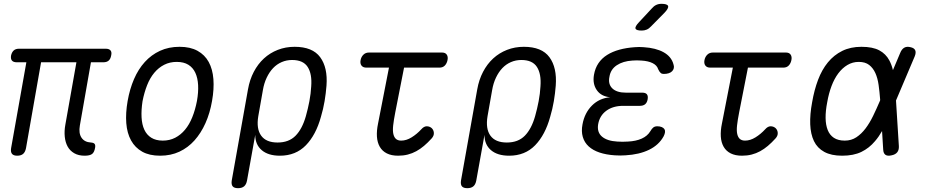

<svg xmlns="http://www.w3.org/2000/svg" viewBox="-20 -805 4840 1005"><path d="M423 10Q391 10 368.5 -3Q346 -16 334 -38Q322 -60 319 -89.5Q316 -119 322 -152L380 -479H195L116 -29Q112 -9 101 0.5Q90 10 70 10Q51 10 43 0.5Q35 -9 38 -29L118 -479H68Q50 -479 42.5 -488Q35 -497 38 -515Q42 -532 52 -541Q62 -550 80 -550H533Q551 -550 558.5 -541Q566 -532 562 -515Q559 -497 549 -488Q539 -479 521 -479H456L398 -148Q391 -108 406.5 -84.5Q422 -61 456 -59Q470 -58 475 -52Q480 -46 478 -33Q474 -8 462 1Q450 10 423 10Z M818 10Q762 10 724.5 -11Q687 -32 666 -70Q645 -108 641 -160.5Q637 -213 648 -276Q659 -339 681.5 -391Q704 -443 738 -480.5Q772 -518 817.5 -539Q863 -560 920 -560Q976 -560 1014 -539Q1052 -518 1072.5 -480.5Q1093 -443 1097 -391Q1101 -339 1090 -277Q1079 -213 1055.5 -160.5Q1032 -108 998 -70Q964 -32 919 -11Q874 10 818 10ZM832 -69Q868 -69 897 -84Q926 -99 948.5 -126Q971 -153 986.5 -191.5Q1002 -230 1011 -277Q1019 -322 1017 -359.5Q1015 -397 1002.5 -424Q990 -451 966 -466Q942 -481 905 -481Q869 -481 839.5 -466Q810 -451 787.5 -424Q765 -397 750 -359Q735 -321 726 -275Q719 -229 721 -191Q723 -153 735.5 -126Q748 -99 772 -84Q796 -69 832 -69Z M1226 180Q1206 180 1198 170.5Q1190 161 1193 140L1278 -337Q1287 -388 1308.5 -429Q1330 -470 1361.5 -499Q1393 -528 1434 -544Q1475 -560 1522 -560Q1616 -560 1656 -505.5Q1696 -451 1689 -357Q1686 -317 1679 -275.5Q1672 -234 1660 -194Q1634 -99 1581 -44.5Q1528 10 1445 10Q1384 10 1350 -19Q1316 -48 1316 -99L1273 140Q1269 161 1257.5 170.5Q1246 180 1226 180ZM1433 -59Q1492 -59 1527 -94.5Q1562 -130 1581 -197Q1592 -236 1599.5 -275.5Q1607 -315 1609 -353Q1614 -418 1590.5 -454.5Q1567 -491 1509 -491Q1480 -491 1454.5 -480Q1429 -469 1409.5 -448.5Q1390 -428 1376 -398.5Q1362 -369 1356 -333L1332 -197Q1321 -131 1347 -95Q1373 -59 1433 -59Z M2294 -530Q2311 -530 2318.5 -519Q2326 -508 2322.5 -490.5Q2319 -473 2308.5 -462Q2298 -451 2280 -451H2095L2049 -217Q2041 -176 2038 -148.5Q2035 -121 2039 -103.5Q2043 -86 2053 -77.5Q2063 -69 2080 -69Q2107 -69 2134.5 -86Q2162 -103 2185 -128Q2199 -144 2213.5 -144Q2228 -144 2239 -135Q2250 -125 2251 -109.5Q2252 -94 2239 -80Q2219 -58 2199.5 -41.5Q2180 -25 2159 -13.5Q2138 -2 2114.5 4Q2091 10 2064 10Q2029 10 2005 -2Q1981 -14 1968 -36.5Q1955 -59 1953 -90Q1951 -121 1959 -159L2016 -451H1898Q1880 -451 1872 -462Q1864 -473 1867.5 -490.5Q1871 -508 1882.5 -519Q1894 -530 1911 -530Z M2426 180Q2406 180 2398 170.5Q2390 161 2393 140L2478 -337Q2487 -388 2508.5 -429Q2530 -470 2561.5 -499Q2593 -528 2634 -544Q2675 -560 2722 -560Q2816 -560 2856 -505.5Q2896 -451 2889 -357Q2886 -317 2879 -275.5Q2872 -234 2860 -194Q2834 -99 2781 -44.5Q2728 10 2645 10Q2584 10 2550 -19Q2516 -48 2516 -99L2473 140Q2469 161 2457.5 170.5Q2446 180 2426 180ZM2633 -59Q2692 -59 2727 -94.5Q2762 -130 2781 -197Q2792 -236 2799.5 -275.5Q2807 -315 2809 -353Q2814 -418 2790.5 -454.5Q2767 -491 2709 -491Q2680 -491 2654.5 -480Q2629 -469 2609.5 -448.5Q2590 -428 2576 -398.5Q2562 -369 2556 -333L2532 -197Q2521 -131 2547 -95Q2573 -59 2633 -59Z M3505 -469Q3509 -458 3507 -448.5Q3505 -439 3498 -432Q3491 -425 3480 -421.5Q3469 -418 3455 -418Q3450 -418 3446 -419Q3442 -420 3438.5 -423Q3435 -426 3431.5 -431Q3428 -436 3425 -443Q3419 -463 3396 -474.5Q3373 -486 3337 -488Q3325 -489 3313.5 -489Q3302 -489 3290 -488Q3241 -485 3208.5 -463.5Q3176 -442 3170 -403Q3162 -365 3185 -342.5Q3208 -320 3256 -320H3342Q3359 -320 3366 -311.5Q3373 -303 3370 -285Q3367 -268 3357 -259.5Q3347 -251 3329 -251H3242Q3189 -251 3154 -225.5Q3119 -200 3111 -155Q3104 -113 3131 -90Q3158 -67 3211 -64Q3224 -63 3238.5 -63Q3253 -63 3267 -64Q3309 -66 3339 -79.5Q3369 -93 3384 -118Q3388 -125 3392 -130Q3396 -135 3400 -138Q3404 -141 3409 -142.5Q3414 -144 3420 -144Q3434 -144 3443.5 -140Q3453 -136 3457.5 -129.5Q3462 -123 3461 -113.5Q3460 -104 3454 -92Q3429 -46 3377.5 -21Q3326 4 3254 8Q3241 9 3226.5 9Q3212 9 3198 8Q3153 5 3118.5 -6.5Q3084 -18 3061.5 -38.5Q3039 -59 3030.5 -88.5Q3022 -118 3029 -154Q3040 -214 3078.5 -252.5Q3117 -291 3174 -296Q3127 -300 3104 -333Q3081 -366 3089 -413Q3095 -448 3112.5 -474Q3130 -500 3158 -517.5Q3186 -535 3222.5 -545Q3259 -555 3303 -558Q3314 -559 3326 -559Q3338 -559 3349 -558Q3413 -554 3453.5 -531.5Q3494 -509 3505 -469ZM3388 -667Q3377 -655 3365 -650Q3353 -645 3339 -645Q3310 -645 3306.5 -655.5Q3303 -666 3325 -689L3392 -761Q3402 -773 3414.5 -779Q3427 -785 3442 -785Q3473 -785 3477 -773.5Q3481 -762 3458 -738Z M4094 -530Q4111 -530 4118.5 -519Q4126 -508 4122.5 -490.5Q4119 -473 4108.5 -462Q4098 -451 4080 -451H3895L3849 -217Q3841 -176 3838 -148.5Q3835 -121 3839 -103.5Q3843 -86 3853 -77.5Q3863 -69 3880 -69Q3907 -69 3934.5 -86Q3962 -103 3985 -128Q3999 -144 4013.5 -144Q4028 -144 4039 -135Q4050 -125 4051 -109.5Q4052 -94 4039 -80Q4019 -58 3999.5 -41.5Q3980 -25 3959 -13.5Q3938 -2 3914.5 4Q3891 10 3864 10Q3829 10 3805 -2Q3781 -14 3768 -36.5Q3755 -59 3753 -90Q3751 -121 3759 -159L3816 -451H3698Q3680 -451 3672 -462Q3664 -473 3667.5 -490.5Q3671 -508 3682.5 -519Q3694 -530 3711 -530Z M4685 -40Q4686 -20 4676.5 -8Q4667 4 4647 8Q4626 13 4615 5.5Q4604 -2 4603 -22L4597 -119Q4580 -89 4560 -66Q4530 -30 4489 -10Q4448 10 4388 10Q4331 10 4294.5 -10Q4258 -30 4240.5 -66.5Q4223 -103 4221 -154.5Q4219 -206 4231 -270Q4242 -334 4262 -387Q4282 -440 4313.5 -478.5Q4345 -517 4388.5 -538.5Q4432 -560 4489 -560Q4548 -560 4582.5 -541.5Q4617 -523 4635 -489Q4647 -467 4654 -438L4692 -528Q4700 -548 4713.5 -555.5Q4727 -563 4746 -558Q4765 -554 4770.5 -542Q4776 -530 4768 -510L4670 -279ZM4587 -280V-284Q4584 -324 4579 -360Q4574 -396 4562 -422.5Q4550 -449 4529.5 -465Q4509 -481 4475 -481Q4443 -481 4416 -465Q4389 -449 4368 -421Q4347 -393 4332.5 -354.5Q4318 -316 4310 -270Q4301 -224 4301.5 -187.5Q4302 -151 4312.5 -124.5Q4323 -98 4345 -83.5Q4367 -69 4402 -69Q4436 -69 4462.5 -86.5Q4489 -104 4510.5 -132.5Q4532 -161 4550 -198Q4568 -235 4585 -275Z"/></svg>

Font: Maple Mono NL Light
Style: Italic
Weight: 300
Italic angle: -10°
Monospace: yes
Designer: subframe7536
Version: Version 7.000